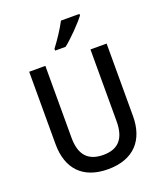

<svg xmlns="http://www.w3.org/2000/svg" viewBox="-168 -1051 1000 1172"><g transform="rotate(-20 331.5 -465.5)"><path d="M489 -931V-941H369C346 -896 306 -836 273 -793V-781H341C387 -817 461 -893 489 -931ZM583 -243V-714H478V-248C478 -140 434 -82 333 -82C235 -82 185 -135 185 -247V-714H80V-244C80 -84 167 10 330 10C500 10 583 -90 583 -243Z"/></g></svg>

Font: Noto Sans Arabic SemCond Med
Style: Regular
Weight: 500
Width: 4
Designer: Monotype Design Team, Nadine Chahine, Nizar Qandah and Khaled Hosny
Foundry: Monotype Imaging Inc.
Version: Version 2.012